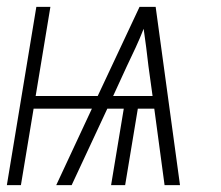

<svg xmlns="http://www.w3.org/2000/svg" viewBox="-24 -540 644 560"><path d="M-4 0 82 -520H123L80 -260H261L383 -520H430L501 0H456L426 -223H378L341 0H300L337 -223H289L185 0H140L244 -223H74L37 0ZM421 -260 409 -347Q406 -374 402.5 -401Q399 -428 395 -456Q384 -428 371.5 -401Q359 -374 346 -347L306 -260Z"/></svg>

Font: Iosevka XLt Ex Obl
Style: Regular
Weight: 200
Width: 7
Italic angle: -9°
Monospace: yes
Designer: Belleve Invis
Foundry: Belleve Invis
Version: Version 32.5.0; ttfautohint (v1.8.4)